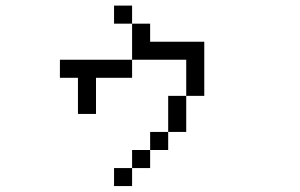

<svg xmlns="http://www.w3.org/2000/svg" viewBox="-20 -582 1040 665"><path d="M437.5 0H375V62.5H437.5ZM437.5 0H500V-62.5H437.5ZM500 -62.5H562.5V-125H500ZM562.5 -125H625Q625 -125 625 -250H562.5Q562.5 -250 562.5 -125ZM250 -312.5Q250 -312.5 250 -187.5H312.5Q312.5 -187.5 312.5 -312.5H437.5V-375H187.5V-312.5ZM625 -250H687.5V-437.5H500V-500H437.5Q437.5 -500 437.5 -375H625Q625 -375 625 -250ZM437.5 -500V-562.5H375V-500Z"/></svg>

Font: Unifont
Style: Regular
Weight: 500
Version: Version 13.0.05